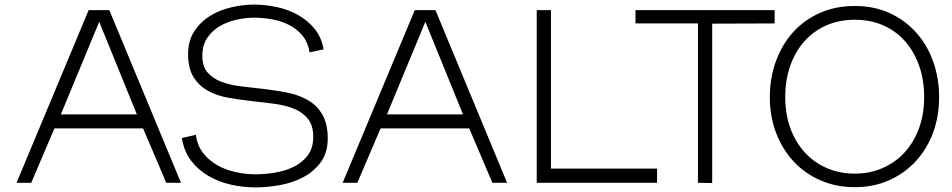

<svg xmlns="http://www.w3.org/2000/svg" viewBox="-20 -796 4146 836"><path d="M52 0 366 -752H456L768 0H704L603 -237H217L116 0ZM412 -701 245 -298H576Z M861 -554Q861 -506 884.5 -479.5Q908 -453 946.5 -439Q985 -425 1034 -419.5Q1083 -414 1134 -408Q1185 -402 1234 -392Q1283 -382 1321.5 -359.5Q1360 -337 1383.5 -297.5Q1407 -258 1407 -193Q1407 -131 1377 -90Q1347 -49 1300.5 -24.5Q1254 0 1198.5 10Q1143 20 1092 20Q1039 20 985.5 8Q932 -4 887.5 -30Q843 -56 812 -96.5Q781 -137 772 -195L833 -209Q839 -162 864.5 -129.5Q890 -97 926.5 -76.5Q963 -56 1006.5 -46.5Q1050 -37 1092 -37Q1131 -37 1175.5 -44Q1220 -51 1257.5 -69Q1295 -87 1319.5 -119Q1344 -151 1344 -200Q1344 -250 1320.5 -279Q1297 -308 1259 -323Q1221 -338 1172 -344.5Q1123 -351 1071.5 -356.5Q1020 -362 971 -371Q922 -380 884 -401.5Q846 -423 822.5 -460.5Q799 -498 799 -561Q799 -618 825.5 -659Q852 -700 893.5 -726Q935 -752 986.5 -764Q1038 -776 1087 -776Q1134 -776 1184 -765.5Q1234 -755 1276.5 -731.5Q1319 -708 1349.5 -671Q1380 -634 1389 -581L1328 -568Q1321 -612 1297 -641Q1273 -670 1239.5 -687Q1206 -704 1166 -711.5Q1126 -719 1086 -719Q1049 -719 1009 -710Q969 -701 936 -681.5Q903 -662 882 -630.5Q861 -599 861 -554Z M1472 0 1786 -752H1876L2188 0H2124L2023 -237H1637L1536 0ZM1832 -701 1665 -298H1996Z M2841 -62V0H2317V-752H2379V-62Z M3019 0V-694H2747V-752H3353V-694L3081 -693V1Z M3332 -373Q3332 -457 3358.5 -529.5Q3385 -602 3433 -655.5Q3481 -709 3549.5 -739.5Q3618 -770 3702 -770Q3786 -770 3853.5 -739Q3921 -708 3969 -654.5Q4017 -601 4043 -528.5Q4069 -456 4069 -373Q4069 -288 4042 -216.5Q4015 -145 3966 -92.5Q3917 -40 3850 -10.5Q3783 19 3702 19Q3621 19 3553 -10.5Q3485 -40 3436 -92.5Q3387 -145 3359.5 -216.5Q3332 -288 3332 -373ZM3399 -374Q3399 -299 3421.5 -237.5Q3444 -176 3484.5 -132Q3525 -88 3580.5 -64Q3636 -40 3702 -40Q3767 -40 3822.5 -64Q3878 -88 3918.5 -132Q3959 -176 3981.5 -237.5Q4004 -299 4004 -374Q4004 -447 3982.5 -508.5Q3961 -570 3922 -615Q3883 -660 3827 -685Q3771 -710 3702 -710Q3633 -710 3577 -685Q3521 -660 3481.5 -615Q3442 -570 3420.5 -508.5Q3399 -447 3399 -374Z"/></svg>

Font: Milkman
Style: Regular
Weight: 300
Designer: Giulia Boggio / Martin Desinde
Version: Version 1.000